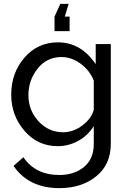

<svg xmlns="http://www.w3.org/2000/svg" viewBox="-20 -750 664 993"><path d="M335 -730 315 -664H340V-589H262V-664L292 -730ZM38 -260Q38 -373 106.5 -452Q175 -531 280 -531Q399 -531 475 -418V-522H553V-6Q553 101 477.5 162Q402 223 287 223Q129 223 50 108L101 63Q163 155 287 155Q364 155 414.5 113.5Q465 72 465 -6V-98Q436 -50 385.5 -22Q335 6 279 6Q175 6 106.5 -73.5Q38 -153 38 -260ZM465 -183V-333Q444 -386 397 -420.5Q350 -455 298 -455Q222 -455 174.5 -395Q127 -335 127 -258Q127 -179 179.5 -122.5Q232 -66 306 -66Q360 -66 407 -102Q454 -138 465 -183Z"/></svg>

Font: Raleway-v4020 Medium
Style: Regular
Weight: 500
Designer: Matt McInerney, Pablo Impallari, Rodrigo Fuenzalida
Foundry: Matt McInerney, Pablo Impallari, Rodrigo Fuenzalida
Version: Version 4.020;PS 004.020;hotconv 1.0.88;makeotf.lib2.5.64775